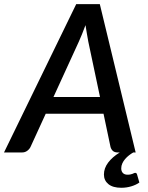

<svg xmlns="http://www.w3.org/2000/svg" viewBox="-56 -740 718 932"><path d="M429.5 -269 372.5 -538.5Q370 -554 366.2 -574Q362.5 -594 359 -618Q350.5 -594 342 -573.8Q333.5 -553.5 326.5 -537.5L203.5 -269ZM620.5 146Q604.5 157.5 581.2 164.5Q558 171.5 533 171.5Q492 171.5 470.2 153.8Q448.5 136 448.5 107Q448.5 76.5 469 49.2Q489.5 22 525.5 0H515.5Q500.5 0 492.2 -7.2Q484 -14.5 480.5 -26.5L446.5 -188H166L92 -26.5Q87 -16 76.2 -8Q65.5 0 51.5 0H-36.5L314 -720H428.5L602.5 0H591Q580.5 6 570.2 14Q560 22 551.5 31.8Q543 41.5 537.8 53Q532.5 64.5 532.5 77.5Q532.5 91.5 540.5 99.8Q548.5 108 563 108Q572 108 578 106.5Q584 105 588 103.5Q592 102 594.5 100.5Q597 99 599.5 99Q607 99 609 106Z"/></svg>

Font: Lato SemiBold
Style: Italic
Weight: 600
Italic angle: -7°
Designer: Lukasz Dziedzic with Adam Twardoch and Botio Nikoltchev
Foundry: tyPoland Lukasz Dziedzic
Version: Version 2.015; 2015-08-06; http://www.latofonts.com/